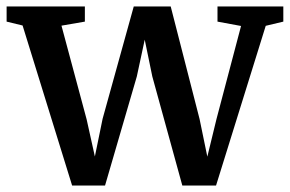

<svg xmlns="http://www.w3.org/2000/svg" viewBox="-26 -568 898 595"><path d="M-5.5 -501V-548H237V-501L164.5 -488.5L242.5 -198L268 -83L292 -200L388.5 -548H503L592.5 -199L616.5 -82.5L645 -199.5L721 -487.5L648 -501V-548H852V-501L797.5 -488L643.5 7H539L446 -331L422.5 -445L398 -331L299.5 7H197.5L44 -489Z"/></svg>

Font: Merriweather 36pt SemiBold
Style: Regular
Weight: 600
Version: Version 2.100